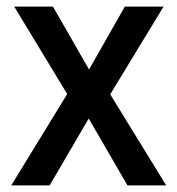

<svg xmlns="http://www.w3.org/2000/svg" viewBox="-20 -560 536 580"><path d="M183 -276 14 0H130L248 -202L365 0H482L313 -275L474 -540H357L249 -350L140 -540H23Z"/></svg>

Font: Noto Sans Bengali SemiCondensed Medium
Style: Regular
Weight: 500
Width: 4
Designer: Joana Ranito - Universal Thirst; Jelle Bosma - Monotype Design Team
Foundry: Universal Thirst ehf.
Version: Version 3.000